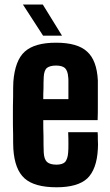

<svg xmlns="http://www.w3.org/2000/svg" viewBox="-20 -792 470 821"><path d="M221.7 8.8C282.2 8.8 326.2 -3.9 353.5 -29.3C379.9 -54.7 395.5 -96.7 398.4 -154.3C399.4 -166 399.4 -179.7 398.4 -194.3C398.4 -209 398.4 -219.7 397.5 -226.6H271.5C272.5 -208 272.5 -192.4 272.5 -177.7C272.5 -163.1 272.5 -150.4 271.5 -140.6C270.5 -122.1 265.6 -108.4 258.8 -99.6C251 -91.8 238.3 -87.9 221.7 -87.9C203.1 -87.9 189.5 -91.8 180.7 -99.6C171.9 -108.4 168 -122.1 167 -140.6C166 -163.1 166 -186.5 166 -209C165 -231.4 165 -254.9 165 -278.3H397.5C398.4 -298.8 398.4 -321.3 398.4 -344.7V-388.7V-408.2V-448.2C395.5 -505.9 379.9 -546.9 352.5 -571.3C325.2 -596.7 281.2 -609.4 219.7 -609.4C158.2 -609.4 114.3 -596.7 85.9 -571.3C57.6 -545.9 42 -502.9 37.1 -443.4C36.1 -427.7 36.1 -406.2 36.1 -379.9C35.2 -353.5 35.2 -326.2 35.2 -297.9C35.2 -268.6 35.2 -241.2 36.1 -215.8C36.1 -190.4 36.1 -169.9 37.1 -154.3C41 -96.7 56.6 -54.7 85 -29.3C113.3 -3.9 159.2 8.8 221.7 8.8ZM165 -368.2C165 -383.8 165 -399.4 166 -415C166 -430.7 166 -446.3 167 -462.9C168 -480.5 171.9 -493.2 179.7 -501C188.5 -507.8 201.2 -511.7 219.7 -511.7C237.3 -511.7 250 -507.8 257.8 -501C265.6 -493.2 270.5 -480.5 271.5 -462.9C272.5 -459 272.5 -452.1 272.5 -443.4V-409.2V-368.2H165ZM164.1 -639.6H245.1C204.1 -706.1 176.8 -750 163.1 -772.5H78.1C121.1 -706.1 149.4 -662.1 164.1 -639.6Z"/></svg>

Font: Yellow Ladder Regular
Style: Regular
Weight: 400
Designer: Zima Creative
Version: Version 2.002